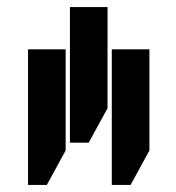

<svg xmlns="http://www.w3.org/2000/svg" viewBox="-20 -734 496 541"><path d="M177 -332V-714H283V-429L230 -332ZM59 -213V-595H165V-310L112 -213ZM295 -213V-595H401V-310L348 -213Z"/></svg>

Font: Noto Sans Hebrew Condensed Medium
Style: Regular
Weight: 500
Width: 3
Designer: Monotype Design Team
Foundry: Monotype Imaging Inc.
Version: Version 2.004; ttfautohint (v1.8.4.7-5d5b)